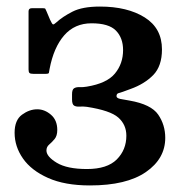

<svg xmlns="http://www.w3.org/2000/svg" viewBox="-20 -555 558 585"><path d="M24.5 -150.5Q24.5 -189 47 -205.5Q69.5 -222 93.5 -222Q116 -222 135.2 -205.5Q154.5 -189 154.5 -159Q154.5 -141 146.2 -131.2Q138 -121.5 129.8 -114.5Q121.5 -107.5 121.5 -96.5Q121.5 -78 153 -59Q184.5 -40 245 -40Q306.5 -40 335.8 -69.2Q365 -98.5 365 -141.5Q365 -175 340.5 -196.8Q316 -218.5 244.5 -229.5Q233 -231 222.5 -230.2Q212 -229.5 205.8 -233.2Q199.5 -237 199.5 -252V-268Q199.5 -282.5 206 -286.2Q212.5 -290 222.8 -289.5Q233 -289 244.5 -291Q305.5 -301 330.2 -331Q355 -361 355 -402.5Q355 -439.5 333.2 -461.8Q311.5 -484 259 -484Q207.5 -484 175.5 -447.2Q143.5 -410.5 131 -344.5Q129.5 -336.5 129 -333.2Q128.5 -330 119 -330H81.5Q73 -330 70 -332.5Q67 -335 67 -343V-520.5Q67 -530 77 -530H111Q117.5 -530 118.2 -528Q119 -526 121.5 -521L132.5 -495Q138.5 -482 141.2 -480.8Q144 -479.5 152 -487Q170.5 -504 200.8 -519.5Q231 -535 284.5 -535Q368 -535 420.8 -502Q473.5 -469 473.5 -404.5Q473.5 -353.5 446.8 -326.2Q420 -299 378 -284Q349 -273 342 -271.5Q335 -270 335 -262Q335 -256 346.8 -253.5Q358.5 -251 375 -248.5Q440.5 -237 462 -205.8Q483.5 -174.5 483.5 -135Q483.5 -71.5 424.5 -30.8Q365.5 10 254 10Q177.5 10 126.5 -12.8Q75.5 -35.5 50 -72Q24.5 -108.5 24.5 -150.5Z"/></svg>

Font: Besley* Medium
Style: Regular
Weight: 500
Designer: Owen Earl
Foundry: indestructible type*
Version: Version 3.000; ttfautohint (v1.8.3)